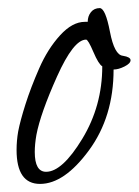

<svg xmlns="http://www.w3.org/2000/svg" viewBox="-20 -436 343 475"><path d="M261 -264Q261 -147 200 -64Q139 19 79 19Q21 19 21 -65Q21 -88 25 -111Q30 -137 43 -178Q56 -219 77 -267Q98 -315 128.5 -348.5Q159 -382 190 -382H197Q197 -396 205 -406Q213 -416 227 -416Q241 -415 252 -357.5Q263 -300 284 -298Q303 -295 303 -287Q303 -279 288 -271.5Q273 -264 261 -264ZM233 -272Q224 -277 211 -307.5Q198 -338 193 -338Q162 -338 121 -246.5Q80 -155 70 -102Q66 -79 66 -60Q66 -11 94 -11Q134 -11 183.5 -92.5Q233 -174 233 -272Z"/></svg>

Font: Bilbo Swash Caps
Style: Regular
Weight: 400
Designer: Robert E. Leuschke
Foundry: Robert E. Leuschke
Version: Version 1.002